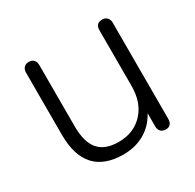

<svg xmlns="http://www.w3.org/2000/svg" viewBox="-117 -618 762 752"><g transform="rotate(-30 264.0 -242.0)"><path d="M68 -180V-460Q68 -475 76 -483.5Q84 -492 98 -492Q112 -492 120 -483.5Q128 -475 128 -460V-183Q128 -112 157 -78Q186 -44 247 -44Q316 -44 358 -89Q400 -134 400 -209V-460Q400 -492 430 -492Q443 -492 451.5 -483.5Q460 -475 460 -460V-25Q460 -10 452.5 -2Q445 6 432 6Q418 6 409.5 -2Q401 -10 401 -25V-85Q377 -40 335 -16Q293 8 240 8Q68 8 68 -180Z"/></g></svg>

Font: SN Pro Light
Style: Regular
Weight: 300
Designer: Tobias Whetton
Foundry: Supernotes
Version: Version 1.002